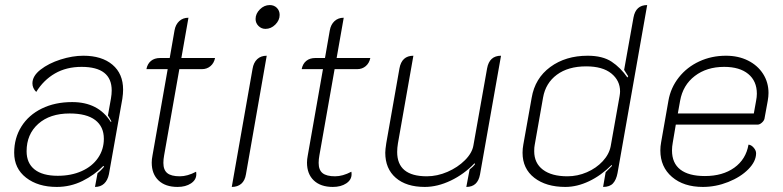

<svg xmlns="http://www.w3.org/2000/svg" viewBox="-20 -729 3093 758"><path d="M36 -126Q36 -184 64.5 -229.5Q93 -275 145 -300.5Q197 -326 265 -326Q368 -326 417 -248L420 -249Q412 -265 406 -273L418 -340Q421 -357 421 -372Q421 -465 302 -465Q242 -465 197 -439Q152 -413 123 -366Q108 -381 108 -400Q108 -429 140 -454Q172 -479 219 -494Q266 -509 309 -509Q382 -509 424 -473.5Q466 -438 466 -375Q466 -359 463 -339L410 -41Q405 -17 391 -4Q377 9 355 9L365 -45Q377 -55 383.5 -62.5Q390 -70 391 -71L388 -74Q353 -38 305.5 -14.5Q258 9 204 9Q130 9 83 -27.5Q36 -64 36 -126ZM390 -181Q390 -229 356 -255Q322 -281 255 -281Q177 -281 131 -240Q85 -199 85 -132Q85 -85 116.5 -60Q148 -35 208 -35Q261 -35 302.5 -53.5Q344 -72 367 -105.5Q390 -139 390 -181Z M579 -87Q579 -100 582 -115L642 -456H558Q562 -477 576 -488.5Q590 -500 612 -500H650L669 -609Q673 -632 687.5 -645.5Q702 -659 724 -659L696 -500H829Q825 -480 811 -468Q797 -456 777 -456H688L628 -116Q625 -100 625 -86Q625 -58 640.5 -45.5Q656 -33 690 -33Q720 -33 754 -51Q755 -49 755 -41Q755 -19 734 -5Q713 9 681 9Q633 9 606 -16.5Q579 -42 579 -87Z M989 -654Q989 -675 1006 -692Q1023 -709 1045 -709Q1062 -709 1073 -698Q1084 -687 1084 -670Q1084 -649 1067 -632Q1050 -615 1028 -615Q1012 -615 1000.5 -626.5Q989 -638 989 -654ZM977 -457Q981 -482 995.5 -495.5Q1010 -509 1033 -509L951 -41Q947 -16 932.5 -3.5Q918 9 895 9Z M1192 -87Q1192 -100 1195 -115L1255 -456H1171Q1175 -477 1189 -488.5Q1203 -500 1225 -500H1263L1282 -609Q1286 -632 1300.5 -645.5Q1315 -659 1337 -659L1309 -500H1442Q1438 -480 1424 -468Q1410 -456 1390 -456H1301L1241 -116Q1238 -100 1238 -86Q1238 -58 1253.5 -45.5Q1269 -33 1303 -33Q1333 -33 1367 -51Q1368 -49 1368 -41Q1368 -19 1347 -5Q1326 9 1294 9Q1246 9 1219 -16.5Q1192 -42 1192 -87Z M1875 -40Q1866 9 1821 9L1834 -60Q1848 -71 1855 -80L1854 -85Q1812 -41 1759.5 -16Q1707 9 1657 9Q1584 9 1542.5 -27Q1501 -63 1501 -126Q1501 -138 1505 -164L1557 -459Q1566 -509 1612 -509L1551 -163Q1548 -145 1548 -129Q1548 -33 1665 -33Q1706 -33 1746.5 -50.5Q1787 -68 1815.5 -96.5Q1844 -125 1849 -155L1903 -459Q1912 -509 1958 -509Z M2043 -126Q2043 -142 2046 -158L2079 -343Q2092 -420 2152.5 -464.5Q2213 -509 2300 -509Q2359 -509 2394.5 -485.5Q2430 -462 2457 -423L2460 -428L2444 -453L2481 -660Q2490 -709 2535 -709L2418 -46Q2413 -19 2400 -5Q2387 9 2361 9L2371 -49L2396 -74L2395 -78Q2353 -36 2305.5 -13.5Q2258 9 2212 9Q2136 9 2089.5 -27Q2043 -63 2043 -126ZM2391 -152 2426 -349Q2428 -361 2428 -368Q2428 -411 2393.5 -439Q2359 -467 2294 -467Q2223 -467 2178.5 -434Q2134 -401 2124 -344L2091 -157Q2089 -148 2089 -132Q2089 -85 2123.5 -59Q2158 -33 2220 -33Q2260 -33 2297 -49Q2334 -65 2359.5 -92.5Q2385 -120 2391 -152Z M2587 -135Q2587 -151 2590 -167L2619 -332Q2628 -383 2660 -423.5Q2692 -464 2740.5 -486.5Q2789 -509 2846 -509Q2895 -509 2933 -490Q2971 -471 2992.5 -437.5Q3014 -404 3014 -362Q3014 -348 3011 -331L2998 -260Q2996 -252 2987.5 -244.5Q2979 -237 2971 -237H2648L2636 -166Q2633 -150 2633 -135Q2633 -85 2666 -59.5Q2699 -34 2763 -34Q2833 -34 2879 -67Q2925 -100 2935 -158Q2946 -157 2955.5 -146Q2965 -135 2965 -124Q2965 -92 2934.5 -61Q2904 -30 2855 -10.5Q2806 9 2755 9Q2679 9 2633 -30.5Q2587 -70 2587 -135ZM2956 -281 2965 -331Q2968 -346 2968 -359Q2968 -409 2934 -437Q2900 -465 2839 -465Q2770 -465 2723 -429Q2676 -393 2665 -331L2656 -281Z"/></svg>

Font: K2D Thin
Style: Italic
Weight: 100
Italic angle: -10°
Designer: Katatrad Aksorn Co.,Ltd.
Foundry: Cadson Demak Co.,Ltd.
Version: Version 1.000; ttfautohint (v1.6)